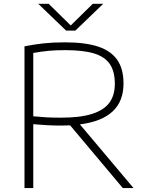

<svg xmlns="http://www.w3.org/2000/svg" viewBox="-20 -964 750 984"><path d="M609.5 0 339.5 -321.5Q309.5 -320.5 292.5 -320.5Q255 -320.5 225 -322.2Q195 -324 150.5 -327.5V0H105.5V-726.5Q154.5 -736.5 203.2 -741.8Q252 -747 313 -747Q417 -747 482.8 -725.2Q548.5 -703.5 580.8 -657.2Q613 -611 613 -536Q613 -445.5 557.5 -393.2Q502 -341 389.5 -326.5L664.5 0ZM294 -361Q391 -361 451.8 -380.2Q512.5 -399.5 540.5 -437.5Q568.5 -475.5 568.5 -534Q568.5 -599 542.2 -636.5Q516 -674 460.8 -690.5Q405.5 -707 313.5 -707Q264 -707 228.2 -703.5Q192.5 -700 150.5 -692.5V-368Q193 -364 221.2 -362.5Q249.5 -361 294 -361ZM455.5 -944.5H509L366 -807H319L176 -944.5H229.5L342.5 -833.5Z"/></svg>

Font: Encode Sans Expanded ExtraLight
Style: Regular
Weight: 275
Width: 7
Designer: Multiple Designers
Foundry: Impallari Type
Version: Version 2.000